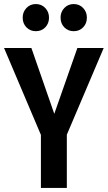

<svg xmlns="http://www.w3.org/2000/svg" viewBox="-25 -928 532 948"><path d="M305 -263V0H177V-262L-5 -691H130L243 -366L357 -691H487ZM217 -841Q217 -812 198.5 -793Q180 -774 152 -774Q124 -774 105.5 -793Q87 -812 87 -841Q87 -869 105.5 -888.5Q124 -908 152 -908Q180 -908 198.5 -888.5Q217 -869 217 -841ZM404 -841Q404 -812 385.5 -793Q367 -774 339 -774Q311 -774 292.5 -793Q274 -812 274 -841Q274 -869 292.5 -888.5Q311 -908 339 -908Q367 -908 385.5 -888.5Q404 -869 404 -841Z"/></svg>

Font: Fira Sans Compressed Medium
Style: Regular
Weight: 500
Width: 1
Designer: bBox Type GmbH & Carrois Corporate GbR & Edenspiekermann AG
Foundry: bBox Type GmbH & Carrois Corporate GbR & Edenspiekermann AG
Version: Version 4.301